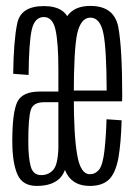

<svg xmlns="http://www.w3.org/2000/svg" viewBox="-20 -624 460 648"><path d="M228.5 -123.5V-391Q228.5 -484.5 216.5 -544Q204.5 -603.5 128 -603.5Q50.5 -603.5 38.2 -545.5Q26 -487.5 24.5 -375L76.5 -371Q77.5 -481 87.2 -523.8Q97 -566.5 128 -566.5Q158 -566.5 167.5 -522.8Q177 -479 177 -390.5V-99.5L185.5 -86.5ZM103.5 3.5Q159.5 3.5 185 -25.8Q210.5 -55 210.5 -129.5L177.5 -145.5Q177.5 -74 161.8 -53.5Q146 -33 119 -33Q91.5 -33 83.5 -63Q75.5 -93 75.5 -146.5Q75.5 -227.5 84 -253.2Q92.5 -279 128 -279Q150 -279 182.5 -279V-315Q146 -315 114 -315Q55 -315 38.2 -279.5Q21.5 -244 21.5 -148Q21.5 -74.5 38.8 -35.5Q56 3.5 103.5 3.5ZM283.5 3.5V-36Q251.5 -36 240.5 -101.5Q229 -166 229 -301Q229 -456.5 240.5 -510.5Q253 -564.5 285 -564.5Q318 -564.5 329 -511Q339.5 -459 340 -318.5H222V-282H392Q392.5 -292 392.5 -301Q392.5 -463 379 -534Q364.5 -604 285 -604Q206.5 -604 192 -532Q177 -460 177 -301Q177 -164.5 191.5 -80Q205 3.5 283.5 3.5ZM283.5 -36V3.5Q324 3.5 346.5 -17Q369 -37 379.5 -90Q388.5 -142.5 390.5 -218L339.5 -221.5Q338 -164 332.5 -115.5Q327 -67.5 314.5 -51.5Q301.5 -36 283.5 -36Z"/></svg>

Font: Anybody ExtraCondensed Light
Style: Regular
Weight: 300
Width: 2
Version: Version 1.113;gftools[0.9.25]